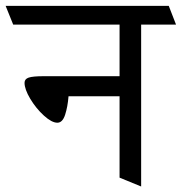

<svg xmlns="http://www.w3.org/2000/svg" viewBox="-45 -600 634 669"><path d="M154.8 -172.4Q135.3 -172.4 107.9 -197.3Q80.6 -222.2 60.5 -255.6Q40.5 -289.1 40.5 -311.5Q40.5 -324.7 54.9 -329.6Q69.3 -334.5 106.9 -334.5H371.6V-514.2H1L-25.4 -579.6H543L568.4 -514.2H446.8V49.8L371.6 19V-264.6H193.8Q190.9 -228 181.9 -200.2Q172.9 -172.4 154.8 -172.4Z"/></svg>

Font: Vesper Libre
Style: Regular
Weight: 400
Designer: Robert Keller & Kimya Gandhi
Foundry: Mota Italic
Version: Version 1.058